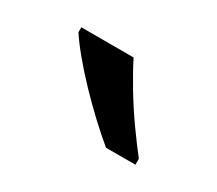

<svg xmlns="http://www.w3.org/2000/svg" viewBox="-48 -853 378 334"><g transform="rotate(30 140.5 -686.0)"><path d="M145 -766Q156 -744 172.5 -716.5Q189 -689 207.5 -663Q226 -637 241 -618V-606H182Q165 -620 144 -639.5Q123 -659 102.5 -680.5Q82 -702 65.5 -722Q49 -742 40 -756V-766Z"/></g></svg>

Font: Noto Sans Devanagari
Style: Regular
Weight: 400
Designer: Jelle Bosma - Monotype Design Team
Foundry: Monotype Imaging Inc.
Version: Version 2.003